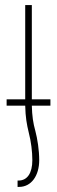

<svg xmlns="http://www.w3.org/2000/svg" viewBox="-20 -502 224 754"><path d="M6 -112V-87H79C80 -42 85 -14 93 19C102 53 107 94 107 127C107 178 87 207 53 207H49V232H55C103 232 134 188 134 127C134 88 127 43 119 13C110 -19 106 -47 105 -87H178V-112H105V-482H79V-112Z"/></svg>

Font: Noto Sans Armenian Condensed Thin
Style: Regular
Weight: 100
Width: 3
Designer: Monotype Design Team
Foundry: Monotype Imaging Inc.
Version: Version 2.008